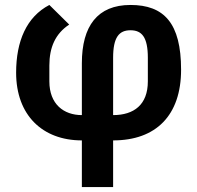

<svg xmlns="http://www.w3.org/2000/svg" viewBox="-20 -554 796 774"><path d="M310 200H436V12C609 12 710 -89 710 -273C710 -461 641 -534 506 -534C373 -534 310 -449 310 -299V-90C237 -90 179 -134 179 -226V-290C179 -363 203 -418 259 -455L179 -534C87 -486 45 -388 45 -261C45 -90 151 12 310 12ZM436 -321C436 -404 460 -432 506 -432C552 -432 576 -404 576 -321V-226C576 -132 520 -90 436 -90Z"/></svg>

Font: Braiins Sans SemiBold
Style: Regular
Weight: 600
Designer: Mike Abbink, Paul van der Laan, Pieter van Rosmalen, Jiri Chlebus, Lubos Buracinsky
Foundry: Bold Monday, Sudetype
Version: Version 1.000;hotconv 1.0.109;makeotfexe 2.5.65596